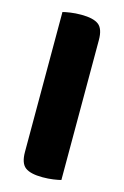

<svg xmlns="http://www.w3.org/2000/svg" viewBox="-106 -711 496 769"><g transform="rotate(15 142.0 -326.5)"><path d="M151 8Q101 8 79 -8.5Q57 -25 57 -72V-652Q68 -655 88.5 -658Q109 -661 133 -661Q183 -661 205 -644.5Q227 -628 227 -581V-1Q216 2 195.5 5Q175 8 151 8Z"/></g></svg>

Font: Baloo Da 2 ExtraBold
Style: Regular
Weight: 800
Designer: Noopur Datye, Sulekha Rajkumar and Ek Type
Foundry: Ek Type
Version: Version 1.640;hotconv 1.0.111;makeotfexe 2.5.65597; ttfautoh